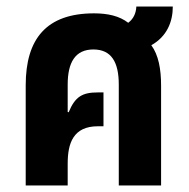

<svg xmlns="http://www.w3.org/2000/svg" viewBox="-20 -570 581 590"><path d="M59 0H188V-67C188 -130 205 -182 281 -182H298V-286H281C234 -286 211 -274 191 -225L188 -226V-310C188 -378 211 -418 267 -418C323 -418 345 -378 345 -310V0H475V-307C475 -358 467 -401 445 -431C493 -458 511 -503 511 -550H399C398 -529 390 -512 374 -500C347 -521 311 -529 269 -529C123 -529 59 -451 59 -308Z"/></svg>

Font: Noto Sans Thai UI ExtCond
Style: Bold
Weight: 700
Width: 2
Designer: Monotype Design Team
Foundry: Monotype Imaging Inc.
Version: Version 2.000